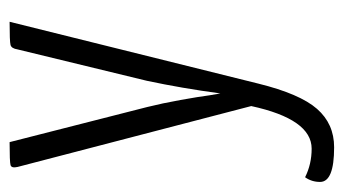

<svg xmlns="http://www.w3.org/2000/svg" viewBox="-182 -358 733 410"><g transform="rotate(-90 185.0 -153.5)"><path d="M33 -483Q30 -496 37 -498Q44 -500 86 -500L161 -206Q169 -174 176 -135Q183 -96 186 -73L190 -50Q201 -132 217 -207L284 -483Q286 -496 293.5 -498Q301 -500 343 -500L211 31Q189 120 157 156.5Q125 193 75 193Q1 193 1 163Q1 145 11 131Q39 145 72 145Q135 145 163 16Z"/></g></svg>

Font: Yanone Kaffeesatz Light
Style: Regular
Weight: 300
Designer: Yanone (Cyrillic: Daniel Pouzeot)
Foundry: Yanone
Version: Version 1.003;PS 001.003;hotconv 1.0.88;makeotf.lib2.5.64775